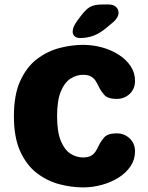

<svg xmlns="http://www.w3.org/2000/svg" viewBox="-20 -825 659 856"><path d="M350.5 10.5Q299.5 10.5 245.5 -3.5Q191.5 -17.5 145.2 -52.5Q99 -87.5 70.5 -149.5Q42 -211.5 42 -307Q42 -403 70.5 -465Q99 -527 145.2 -562Q191.5 -597 245.5 -611Q299.5 -625 350.5 -625Q393.5 -625 434.5 -613.8Q475.5 -602.5 509 -581.2Q542.5 -560 562.2 -530.5Q582 -501 582 -464.5Q582 -428.5 558 -406.2Q534 -384 500.5 -384Q460.5 -384 445 -401.8Q429.5 -419.5 419.5 -440Q413.5 -453.5 405.8 -465.2Q398 -477 385.2 -484.2Q372.5 -491.5 350.5 -491.5Q320.5 -491.5 294 -474.2Q267.5 -457 251 -416.8Q234.5 -376.5 234.5 -307Q234.5 -237.5 251 -197.2Q267.5 -157 294 -140Q320.5 -123 350.5 -123Q372.5 -123 385.2 -130.2Q398 -137.5 405.8 -149.2Q413.5 -161 419.5 -174.5Q429.5 -195 445 -212.8Q460.5 -230.5 500.5 -230.5Q534 -230.5 558 -208Q582 -185.5 582 -150Q582 -113.5 562 -83.8Q542 -54 508.5 -33Q475 -12 433.8 -0.8Q392.5 10.5 350.5 10.5ZM337.5 -655.5Q321.5 -655.5 312.8 -663.2Q304 -671 304 -684Q304 -704 323 -730.5L335.5 -747.5Q360.5 -781.5 379.8 -793.2Q399 -805 437 -805H464.5Q485 -805 496.8 -794.5Q508.5 -784 508.5 -768.5Q508.5 -747 485 -726.5L457.5 -703.5Q427 -677.5 398.5 -666.5Q370 -655.5 337.5 -655.5Z"/></svg>

Font: Sono ExtraLight Monospace ExtraBold
Style: Regular
Weight: 800
Version: Version 2.112